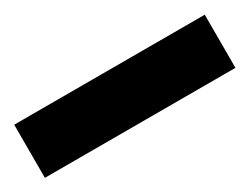

<svg xmlns="http://www.w3.org/2000/svg" viewBox="-28 -94 473 363"><g transform="rotate(-30 208.0 88.0)"><path d="M0 146V30H416V146Z"/></g></svg>

Font: Bricolage Grotesque 96pt Condensed Bricolage Grotesque 48pt Condensed Regular
Style: Bold
Weight: 700
Width: 3
Designer: Mathieu Triay
Foundry: Atelier Triay
Version: Version 1.001; ttfautohint (v1.8.4.7-5d5b);gftools[0.9.33.de